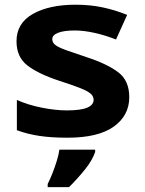

<svg xmlns="http://www.w3.org/2000/svg" viewBox="-20 -564 605 800"><path d="M518.6 -159.2Q518.6 -82.5 453.9 -36.4Q389.2 9.8 261.2 9.8Q194.8 9.8 145 2.4Q95.2 -4.9 50.3 -21.5V-147.5Q97.7 -126.5 154.8 -115.2Q211.9 -104 258.3 -104Q316.9 -104 343.5 -115.5Q370.1 -127 370.1 -147.9Q370.1 -162.6 357.7 -173.6Q345.2 -184.6 314 -197Q282.7 -209.5 225.1 -228Q139.6 -256.3 94.2 -291.3Q48.8 -326.2 48.8 -392.1Q48.8 -467.3 116.9 -505.9Q185.1 -544.4 295.4 -544.4Q355 -544.4 407 -533.4Q459 -522.5 509.8 -502L463.4 -399.4Q420.4 -416.5 375 -426.8Q329.6 -437 292 -437Q246.6 -437 222.2 -427.5Q197.8 -418 197.8 -400.9Q197.8 -386.7 210.4 -376.7Q223.1 -366.7 254.9 -355.2Q286.6 -343.8 342.8 -325.2Q428.7 -296.9 473.6 -262.2Q518.6 -227.5 518.6 -159.2ZM376.5 59.6V69.3Q364.3 104.5 334.5 141.6Q304.7 178.7 267.6 215.8H178.7V202.6Q188.5 183.6 198.7 157.5Q209 131.3 217 105Q225.1 78.6 227.5 59.6Z"/></svg>

Font: Lunasima
Style: Bold
Weight: 700
Designer: The DocRepair Project, Monotype Design Team
Foundry: Google
Version: Version 2.009